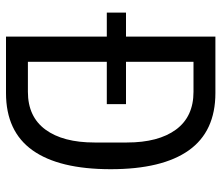

<svg xmlns="http://www.w3.org/2000/svg" viewBox="-69 -669 738 640"><g transform="rotate(90 300.0 -349.0)"><path d="M102 -336H22V-400H102V-698H290Q418 -698 481 -609.5Q544 -521 544 -349Q544 -177 481 -88.5Q418 0 290 0H102ZM286 -73Q369 -73 412 -131.5Q455 -190 455 -295V-403Q455 -508 412 -566.5Q369 -625 286 -625H186V-400H327V-336H186V-73Z"/></g></svg>

Font: Lilex
Style: Regular
Weight: 400
Monospace: yes
Designer: Mike Abbink, Paul van der Laan, Pieter van Rosmalen, Mikhael Khrustik
Foundry: Mikhael Khrustik
Version: Version 2.510